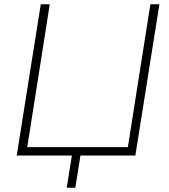

<svg xmlns="http://www.w3.org/2000/svg" viewBox="-20 -725 786 895"><path d="M291 150 315 0H58L170 -705H212L107 -39H576L681 -705H723L611 0H355L331 150Z"/></svg>

Font: Nunito Sans 12pt ExtraLight
Style: Italic
Weight: 200
Italic angle: -9°
Designer: Vernon Adams
Foundry: Vernon Adams
Version: Version 3.101;gftools[0.9.27]